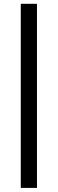

<svg xmlns="http://www.w3.org/2000/svg" viewBox="-20 -790 296 984"><path d="M86.5 -770.5H169.5V173H86.5Z"/></svg>

Font: TypoPRO Lato
Style: Regular
Weight: 600
Designer: Lukasz Dziedzic with Adam Twardoch and Botio Nikoltchev
Foundry: tyPoland Lukasz Dziedzic
Version: Version 2.010; 2014-09-01; http://www.latofonts.com/